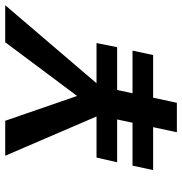

<svg xmlns="http://www.w3.org/2000/svg" viewBox="-1 -697 698 736"><g transform="rotate(-90 348.0 -329.0)"><path d="M361 -266 303 -322 554 -658H696ZM64 -91 81 -170H522L505 -91ZM209 0 282 -340H395L322 0ZM94 -229 112 -308H551L535 -229ZM285 -272 119 -658H253L369 -322Z"/></g></svg>

Font: Ysabeau Infant
Style: Bold Italic
Weight: 700
Italic angle: -12°
Designer: Christian Thalmann (Catharsis Fonts)
Version: Version 2.001;gftools[0.9.30]; featfreeze: ss01,ss02,lnum